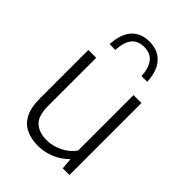

<svg xmlns="http://www.w3.org/2000/svg" viewBox="-235 -908 1021 1021"><g transform="rotate(45 276.0 -397.0)"><path d="M243 9Q194 9 155.5 -8.8Q117 -26.5 95.2 -67.2Q73.5 -108 73.5 -176.5V-541.5H132.5V-178.5Q132.5 -103.5 166.2 -74.2Q200 -45 253 -45Q279.5 -45 308.5 -53Q337.5 -61 364.8 -78.5Q392 -96 413 -124.5V-541.5H472.5V0H422L417.5 -60.5H413Q378.5 -26 334.5 -8.5Q290.5 9 243 9ZM131.5 -643Q135 -720.5 171 -761.8Q207 -803 272 -803Q337.5 -803 374.5 -761.2Q411.5 -719.5 414.5 -643H371.5Q368 -702.5 343.8 -732.8Q319.5 -763 272 -763Q225 -763 201.2 -732.8Q177.5 -702.5 174.5 -643Z"/></g></svg>

Font: Encode Sans Condensed Thin Light
Style: Regular
Weight: 300
Version: Version 3.002